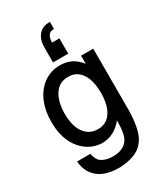

<svg xmlns="http://www.w3.org/2000/svg" viewBox="-245 -906 1046 1216"><g transform="rotate(-30 278.0 -298.0)"><path d="M397.5 -523.9H486.3V-90.8Q486.3 60.1 445.3 125.5L431.6 144Q407.7 173.8 366.9 190.4Q326.2 207 273.4 210.9Q268.1 211.4 262.2 211.7Q256.3 211.9 251.5 211.9Q113.8 211.9 62.5 122.6Q44.4 89.8 40 43.9H137.2Q140.6 62.5 147.9 77.9Q155.3 93.3 163.6 102.1L166.5 104Q199.7 129.9 254.4 129.9Q329.6 129.9 361.8 85Q376 66.4 382.6 32.7Q389.2 -1 389.2 -49.8V-55.2Q361.3 -20.5 328.1 -1.5Q294.9 17.6 258.8 21.5Q254.9 22 250.5 22.2Q246.1 22.5 242.2 22.5H232.4Q149.4 17.6 90.8 -47.9Q24.4 -123.5 24.4 -253.4Q24.4 -327.6 45.7 -385Q66.9 -442.4 107.4 -481.9Q136.7 -509.3 172.4 -523.9Q208 -538.6 248.5 -538.6Q294.4 -538.6 330.8 -521Q367.2 -503.4 397.5 -464.4ZM257.8 -449.2Q176.3 -449.2 142.6 -366.2Q133.3 -343.8 128.4 -316.9Q123.5 -290 123.5 -257.8Q123.5 -127.9 195.8 -83Q222.7 -66.9 258.8 -66.9Q299.3 -66.9 327.9 -88.4Q356.4 -109.9 372.6 -151.4Q380.4 -173.3 384.8 -199.5Q389.2 -225.6 389.2 -254.9Q389.2 -325.7 369.9 -371.1Q350.6 -416.5 313 -437Q301.3 -443.4 287.1 -446.3Q272.9 -449.2 257.8 -449.2ZM333.5 -575.7H222.2V-683.1Q222.2 -727.5 238 -756.8Q253.9 -786.1 283.7 -799.8Q303.2 -808.1 333.5 -808.1V-756.8L324.7 -755.9Q302.7 -754.4 291.5 -737.1Q280.3 -719.7 279.8 -687.5H333.5Z"/></g></svg>

Font: SolaimanLipi
Style: Bold
Weight: 700
Designer: Solaiman Karim
Foundry: Al Mamun Sumon
Version: Version 2.000